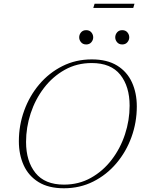

<svg xmlns="http://www.w3.org/2000/svg" viewBox="-20 -998 758 1028"><path d="M712.5 -428Q712.5 -343 684 -264.2Q655.5 -185.5 603.2 -123.8Q551 -62 479.5 -26Q408 10 322 10Q240 10 186.5 -23Q133 -56 107 -113Q81 -170 81 -242Q81 -327 109.5 -405.8Q138 -484.5 190.2 -546.2Q242.5 -608 314 -644Q385.5 -680 471.5 -680Q553.5 -680 607 -647Q660.5 -614 686.5 -557Q712.5 -500 712.5 -428ZM119.5 -238Q119.5 -135 169.8 -72.2Q220 -9.5 322.5 -9.5Q402 -9.5 466.8 -45.8Q531.5 -82 578 -142.8Q624.5 -203.5 649.2 -278.8Q674 -354 674 -432Q674 -535 624 -597.8Q574 -660.5 471 -660.5Q391.5 -660.5 326.8 -624.2Q262 -588 215.5 -527.2Q169 -466.5 144.2 -391.2Q119.5 -316 119.5 -238ZM441.5 -760Q424 -760 414 -771.8Q404 -783.5 404 -798Q404 -813 414 -824.8Q424 -836.5 441.5 -836.5Q459 -836.5 469 -824.8Q479 -813 479 -798Q479 -783.5 469 -771.8Q459 -760 441.5 -760ZM634.5 -760Q617 -760 607 -771.8Q597 -783.5 597 -798Q597 -813 607 -824.8Q617 -836.5 634.5 -836.5Q652 -836.5 662 -824.8Q672 -813 672 -798Q672 -783.5 662 -771.8Q652 -760 634.5 -760ZM479.5 -955.5 486.5 -978H700L693.5 -955.5Z"/></svg>

Font: Newsreader 16pt ExtraLight
Style: Italic
Weight: 275
Italic angle: -17°
Designer: Hugues Gentile
Foundry: Production Type
Version: Version 1.003; ttfautohint (v1.8.3)